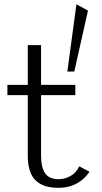

<svg xmlns="http://www.w3.org/2000/svg" viewBox="-20 -872 479 902"><path d="M254.4 10.4Q202.7 10.4 170.7 -7.4Q138.7 -25.1 124.6 -58.4Q110.5 -91.7 110.5 -136.9V-425.2H14.8V-473.4H110.5V-660H172.9V-473.4H333.9V-425.2H172.9V-139.9Q172.9 -85.5 192 -57.8Q211.2 -30.2 254.4 -30.2Q284.9 -30.2 311.9 -45.4Q338.8 -60.7 352.2 -90.7L400.4 -65.3Q386.8 -44.2 365.5 -26.8Q344.2 -9.3 316.6 0.5Q289.1 10.4 254.4 10.4ZM329.1 -536H296.4L339 -851.8L393.3 -822.4Z"/></svg>

Font: Panamera Thin
Style: Regular
Weight: 100
Designer: Bastien Sozeau
Foundry: NBR — Bastien Sozeau
Version: Version 3.003;gftools[0.9.33]